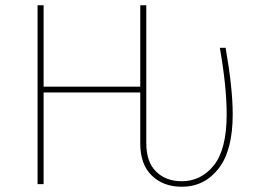

<svg xmlns="http://www.w3.org/2000/svg" viewBox="-20 -701 999 731"><path d="M839 -519Q866 -365 866 -266Q866 -128 812 -59Q758 10 672 10Q602 10 558 -32.5Q514 -75 514 -155V-349H146V0H123V-681H146V-371H514V-681H537V-156Q537 -84 574.5 -47.5Q612 -11 672 -11Q746 -11 794.5 -72Q843 -133 843 -266Q843 -371 817 -519Z"/></svg>

Font: FiraGO Thin
Style: Regular
Weight: 100
Designer: bBox Type
Foundry: bBox Type GmbH
Version: Version 1.001;PS 001.001;hotconv 1.0.88;makeotf.lib2.5.64775